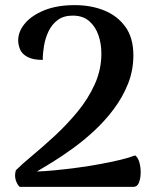

<svg xmlns="http://www.w3.org/2000/svg" viewBox="-20 -730 597 750"><path d="M57 0Q47 -9 41.5 -26.5Q36 -44 42 -65Q66 -89 107 -123Q148 -157 194 -199.5Q240 -242 282 -292.5Q324 -343 350 -400.5Q376 -458 376 -521Q376 -559 364.5 -592.5Q353 -626 328.5 -647.5Q304 -669 264 -669Q228 -669 205 -651.5Q182 -634 169.5 -607.5Q157 -581 152 -551.5Q147 -522 147 -496Q108 -496 86.5 -508Q65 -520 58 -538Q51 -556 51 -572Q51 -607 77.5 -638.5Q104 -670 153.5 -690Q203 -710 272 -710Q336 -710 387.5 -689Q439 -668 470 -625Q501 -582 501 -514Q501 -455 480 -402.5Q459 -350 424.5 -304Q390 -258 348.5 -219.5Q307 -181 264 -150Q221 -119 184.5 -96.5Q148 -74 124 -60Q155 -61 196 -65Q237 -69 282 -75Q327 -81 370.5 -89Q414 -97 449.5 -105.5Q485 -114 508 -123Q519 -115 524.5 -95.5Q530 -76 529.5 -54Q529 -32 522.5 -16Q516 0 501 0Z"/></svg>

Font: Arima Thin SemiBold
Style: Regular
Weight: 600
Version: Version 1.100